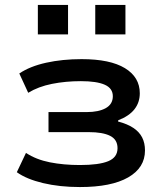

<svg xmlns="http://www.w3.org/2000/svg" viewBox="-20 -747 672 776"><path d="M303 9Q221 9 154 -7Q87 -23 48 -51L85 -129Q126 -102 181.5 -91Q237 -80 303 -80Q380 -80 417.5 -95.5Q455 -111 455 -148Q455 -183 425 -198Q395 -213 339 -213H176V-294H330Q379 -294 407.5 -310Q436 -326 436 -358Q436 -390 403.5 -404.5Q371 -419 307 -419Q245 -419 190 -408Q135 -397 94 -372L58 -450Q101 -479 166.5 -493.5Q232 -508 310 -508Q425 -508 485 -471.5Q545 -435 545 -370Q545 -333 523.5 -305.5Q502 -278 458 -261L457 -256Q495 -246 519 -230Q543 -214 554.5 -191.5Q566 -169 566 -139Q566 -69 498 -30Q430 9 303 9ZM365 -608V-727H487V-608ZM133 -608V-727H255V-608Z"/></svg>

Font: Nunito Sans 7pt SemiExpanded SemiBold
Style: Regular
Weight: 600
Width: 6
Designer: Vernon Adams
Foundry: Vernon Adams
Version: Version 3.101;gftools[0.9.27]